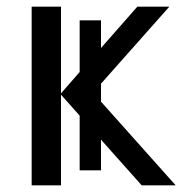

<svg xmlns="http://www.w3.org/2000/svg" viewBox="-20 -556 549 576"><path d="M507 0H405L283 -137V-45H219V-209L163 -272V0H75V-536H163V-276L219 -340V-495H283V-412L392 -536H488L283 -305V-251Z"/></svg>

Font: Advent Sans Logo
Style: Regular
Weight: 400
Designer: Types & Symbols
Foundry: Types & Symbols
Version: Version 1.002